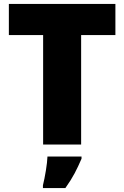

<svg xmlns="http://www.w3.org/2000/svg" viewBox="-20 -734 631 975"><path d="M392 0H199V-556H25V-714H566V-556H392ZM394 72Q377 112 359 146Q341 180 312 221H198V207Q206 175 213 132Q220 89 221 61H394Z"/></svg>

Font: Noto Sans Ethiopic Black
Style: Regular
Weight: 900
Designer: Monotype Design Team
Foundry: Monotype Imaging Inc.
Version: Version 2.102; ttfautohint (v1.8.4.7-5d5b)